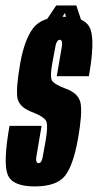

<svg xmlns="http://www.w3.org/2000/svg" viewBox="-33 -664 351 688"><path d="M91 4Q12 4 -5.2 -37.5Q-22.5 -79 1 -213H116Q100.5 -123 97 -101Q95 -84 101 -80.5Q102.5 -79.5 105 -79.5Q115.5 -79.5 119 -96.8Q122.5 -114 129.5 -153.5Q141 -218.5 131 -232.8Q121 -247 85.5 -261Q34.5 -279.5 29.2 -314.2Q24 -349 39.5 -437.5Q54.5 -521.5 85.5 -562.8Q116.5 -604 195.5 -604Q274.5 -604 291 -559.5Q307.5 -515 285.5 -391H170.5Q184.5 -471.5 188.5 -496.5Q191.5 -516.5 185 -520.5Q183.5 -521.5 181.5 -521.5Q170.5 -521.5 166 -500Q161.5 -478.5 155 -441Q144.5 -385.5 154.8 -373Q165 -360.5 199.5 -347.5Q249 -330.5 255.8 -294Q262.5 -257.5 246.5 -167Q229.5 -71 199.5 -33.5Q169.5 4 91 4ZM111.5 -559.5 168.5 -644.5H240.5L268.5 -559.5H216.5L199.5 -617.5L163 -559.5Z"/></svg>

Font: Anybody UltraCondensed SemiBold
Style: Italic
Weight: 600
Width: 1
Italic angle: -10°
Designer: Tyler Finck
Foundry: Etcetera Type Company
Version: Version 1.010; ttfautohint (v1.8.3) -l 8 -r 50 -G 200 -x 14 